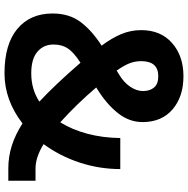

<svg xmlns="http://www.w3.org/2000/svg" viewBox="-11 -808 836 854"><g transform="rotate(90 407.0 -381.0)"><path d="M784 -121V0H729Q677 0 628 -15.5Q579 -31 529 -63Q425 17 306 17Q177 17 108.5 -40Q40 -97 40 -197Q40 -271 78 -321.5Q116 -372 183 -415Q150 -459 132 -501.5Q114 -544 114 -591Q114 -678 171.5 -728.5Q229 -779 319 -779Q410 -779 466.5 -730.5Q523 -682 523 -597Q523 -538 483.5 -488Q444 -438 380 -398L369 -391Q442 -305 524 -231Q557 -284 575 -352Q593 -420 594 -498H732Q732 -405 703 -317Q674 -229 621 -157Q679 -121 730 -121ZM252 -591Q252 -563 262 -538Q272 -513 294 -482L312 -493Q347 -514 366 -542.5Q385 -571 385 -599Q385 -629 369.5 -648Q354 -667 319 -667Q252 -667 252 -591ZM306 -102Q377 -102 432 -138Q357 -208 259 -321Q213 -291 195.5 -265Q178 -239 178 -201Q178 -157 210 -129.5Q242 -102 306 -102Z"/></g></svg>

Font: Biryani
Style: Bold
Weight: 700
Designer: Dan Reynolds and Mathieu Reguer
Foundry: Dan Reynolds and Mathieu Reguer
Version: Version 1.004; ttfautohint (v1.1) -l 5 -r 5 -G 72 -x 0 -D la